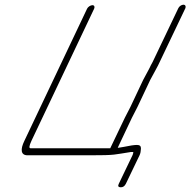

<svg xmlns="http://www.w3.org/2000/svg" viewBox="-20 -670 809 816"><path d="M372.9 -648C364.9 -648 353.7 -641 350.1 -633L83.4 -71C66.4 -36 67.2 -10 97.2 -10H362.2C475.2 -10 463.1 -13 536.6 -24H546.6C546 -19 545.4 -14 543.5 -11L484.9 111C479.7 121 483.2 126 493.2 126C503.2 126 509.7 121 514.9 111L573.5 -11C576.7 -18 578.5 -27 579 -38C579.5 -49 574.1 -54 562.1 -54C550.1 -54 531.1 -51 507.5 -46L489.6 -43C485.3 -42 483.3 -42 480.3 -42L540.4 -169L564 -215L618.3 -330L640 -370C648.7 -385 655.2 -399 661.3 -412L767.8 -635C771.3 -643 767.5 -650 759.5 -650C751.5 -650 741.3 -643 737.8 -635L631.3 -412C628.4 -406 625.5 -400 621.3 -393C618 -386 614.8 -379 610.3 -371L588.3 -330L534 -215L510.8 -170L448.6 -40H109.6C102.6 -40 103.8 -50 113.4 -71L380.1 -633C383.7 -641 380.9 -648 372.9 -648Z"/></svg>

Font: MewTooHand
Style: UltIta
Weight: 400
Designer: Mew Too, Robert Jablonski
Version: Version 0.77